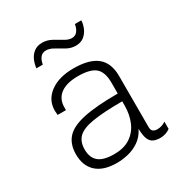

<svg xmlns="http://www.w3.org/2000/svg" viewBox="-168 -844 937 983"><g transform="rotate(-30 300.0 -352.5)"><path d="M243 10Q164 10 123 -27.5Q82 -65 82 -133Q82 -192 114 -228Q146 -264 221 -280Q296 -296 423 -296V-360Q423 -423 393 -449Q363 -475 290 -475Q223 -475 187 -448Q151 -421 151 -371V-355H102Q100 -379 99.5 -386Q99 -393 99 -391Q99 -389 99.5 -384.5Q100 -380 100 -381Q100 -444 152 -482.5Q204 -521 290 -521Q384 -521 429 -484Q474 -447 474 -370V-69Q474 -50 483.5 -43Q493 -36 508 -36Q535 -36 558 -52V-9Q546 0 531 5Q516 10 500 10Q476 10 459.5 2.5Q443 -5 434.5 -25.5Q426 -46 425 -86Q406 -48 375 -27Q344 -6 309.5 2Q275 10 243 10ZM253 -36Q312 -36 349.5 -61.5Q387 -87 405 -130Q423 -173 423 -226V-250Q311 -250 248 -239.5Q185 -229 159 -203.5Q133 -178 133 -132Q133 -84 161.5 -60Q190 -36 253 -36ZM127 -616Q129 -638 138.5 -661Q148 -684 167.5 -699.5Q187 -715 217 -715Q246 -715 271.5 -701Q297 -687 320 -673Q343 -659 362 -659Q383 -659 395 -674Q407 -689 411 -714H449Q448 -691 438 -668Q428 -645 409 -630Q390 -615 361 -615Q333 -615 307.5 -629Q282 -643 259 -657Q236 -671 215 -671Q193 -671 181 -656Q169 -641 165 -616Z"/></g></svg>

Font: Chivo Mono Thin
Style: Regular
Weight: 250
Designer: Hector Gatti
Foundry: Omnibus-Type
Version: Version 1.008